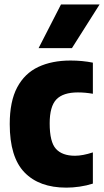

<svg xmlns="http://www.w3.org/2000/svg" viewBox="-20 -828 465 858"><path d="M276.5 10.5Q155 10.5 89.2 -57.8Q23.5 -126 23.5 -273.5Q23.5 -375 56.8 -437.5Q90 -500 151 -528.8Q212 -557.5 295 -557.5Q348 -557.5 395 -548V-409Q361 -415 328 -415Q262 -415 232 -383.8Q202 -352.5 202 -276.5Q202 -193.5 230 -162.8Q258 -132 315 -132Q349.5 -132 395 -147V-7.5Q367 1.5 336 6Q305 10.5 276.5 10.5ZM152.5 -613 252.5 -808H425L301.5 -613Z"/></svg>

Font: Encode Sans Condensed Condensed ExtraBold
Style: Regular
Weight: 800
Width: 3
Designer: Multiple Designers
Foundry: Impallari Type
Version: Version 3.000; ttfautohint (v1.8.3) -l 8 -r 50 -G 200 -x 14 